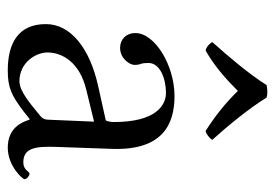

<svg xmlns="http://www.w3.org/2000/svg" viewBox="-127 -571 708 494"><g transform="rotate(90 227.0 -324.0)"><path d="M288 -46C294 -26 309 10 360 10C407 10 441 -28 441 -33C441 -40 431 -46 427 -46C421 -46 418 -30 398 -30C361 -30 356 -60 358 -115L363 -257C368 -391 297 -419 227 -419C149 -419 65 -369 65 -318C65 -295 81 -279 103 -279C131 -279 147 -304 147 -316C147 -323 146 -329 144 -333C143 -336 142 -342 142 -352C142 -382 183 -397 219 -397C251 -397 294 -371 294 -263C294 -256 292 -243 289 -242L199 -222C106 -201 42 -153 42 -88C42 -15 94 10 161 10C205 10 225 1 267 -31L286 -46ZM293 -212 288 -95C288 -83 283 -77 275 -71C250 -51 216 -20 189 -20C141 -20 115 -62 115 -92C115 -130 140 -175 211 -192ZM231 -656C220 -659 210 -658 199 -656C170 -610 124 -556 88 -516C94 -507 101 -501 110 -499C149 -521 182 -550 214 -582C244 -551 279 -523 317 -499C326 -501 335 -509 340 -516C304 -556 260 -609 231 -656Z"/></g></svg>

Font: Libertinus Serif Display
Style: Regular
Weight: 400
Designer: Philipp H. Poll, Khaled Hosny
Foundry: Caleb Maclennan
Version: Version 7.050;RELEASE